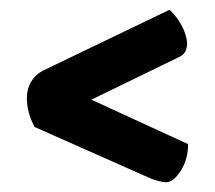

<svg xmlns="http://www.w3.org/2000/svg" viewBox="-20 -457 440 393"><path d="M320 -84Q310 -84 290 -91L51 -197Q35 -226 35 -257Q35 -274 43 -288.5Q51 -303 67 -312L327 -437Q343 -422 352.5 -403.5Q362 -385 363 -369Q363 -347 346 -340L167 -253L365 -162Q365 -131 350 -107.5Q335 -84 320 -84Z"/></svg>

Font: Yanone Kaffeesatz ExtraLight SemiBold
Style: Regular
Weight: 600
Version: Version 2.003